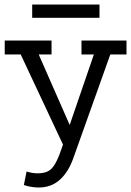

<svg xmlns="http://www.w3.org/2000/svg" viewBox="-20 -609 583 853"><path d="M152 224Q137 224 120.5 221.5Q104 219 86 213L98 153Q111 157 123 159Q135 161 146 161Q174 161 192 152.5Q210 144 224.5 119.5Q239 95 255 47L397 -367H342V-429H542V-367H470L307 90Q285 154 246.5 189Q208 224 152 224ZM277 70 72 -367H1V-429H209V-367H152L308 -12ZM123 -589H422V-530H123Z"/></svg>

Font: Podkova
Style: Regular
Weight: 400
Designer: Ilya Yudin
Foundry: Cyreal (www.cyreal.org)
Version: Version 2.103